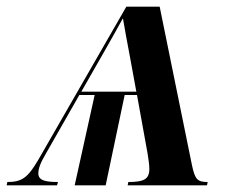

<svg xmlns="http://www.w3.org/2000/svg" viewBox="-72 -556 690 576"><path d="M-50 -10 -52 0H99L102 -10C63 -10 43 -15 43 -36C43 -50 49 -67 65 -94L166 -271H212L152 0H245L302 -271H339L371 -94C374 -76 376 -60 376 -49C376 -18 359 -10 313 -10L311 0H549L551 -10C521 -10 513 -17 504 -60L407 -536H307L42 -75C11 -23 -6 -10 -50 -10ZM172 -281 240 -400C266 -446 282 -474 296 -500H297C302 -469 309 -433 317 -390L337 -281Z"/></svg>

Font: Noto Serif Display SemiCondensed SemiBold
Style: Italic
Weight: 600
Width: 4
Italic angle: -12°
Designer: Monotype Design Team
Foundry: Monotype Imaging Inc.
Version: Version 2.009